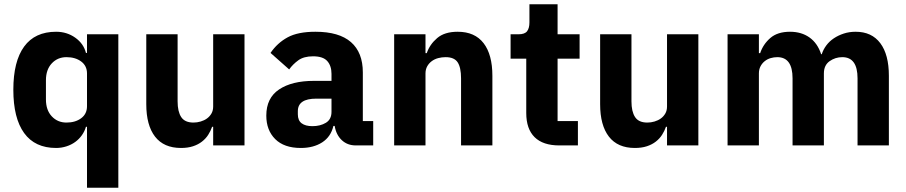

<svg xmlns="http://www.w3.org/2000/svg" viewBox="-20 -687 4282 907"><path d="M391 -88H386Q380 -67 367 -48.5Q354 -30 335.5 -16.5Q317 -3 293.5 4.5Q270 12 245 12Q145 12 94 -58.5Q43 -129 43 -263Q43 -397 94 -467Q145 -537 245 -537Q296 -537 335.5 -509Q375 -481 386 -437H391V-525H539V200H391ZM294 -108Q336 -108 363.5 -128.5Q391 -149 391 -185V-340Q391 -376 363.5 -396.5Q336 -417 294 -417Q252 -417 224.5 -387.5Q197 -358 197 -308V-217Q197 -167 224.5 -137.5Q252 -108 294 -108Z M987 -88H982Q975 -68 963.5 -50Q952 -32 934 -18Q916 -4 891.5 4Q867 12 835 12Q754 12 712.5 -41.5Q671 -95 671 -195V-525H819V-208Q819 -160 836 -134Q853 -108 894 -108Q911 -108 928 -113Q945 -118 958 -127.5Q971 -137 979 -151Q987 -165 987 -184V-525H1135V0H987Z M1661 0Q1621 0 1594.5 -25Q1568 -50 1561 -92H1555Q1543 -41 1502 -14.5Q1461 12 1401 12Q1322 12 1280 -30Q1238 -72 1238 -141Q1238 -224 1298.5 -264.5Q1359 -305 1463 -305H1546V-338Q1546 -376 1526 -398.5Q1506 -421 1459 -421Q1415 -421 1389 -402Q1363 -383 1346 -359L1258 -437Q1290 -484 1338.5 -510.5Q1387 -537 1470 -537Q1582 -537 1638 -488Q1694 -439 1694 -345V-115H1743V0ZM1456 -91Q1493 -91 1519.5 -107Q1546 -123 1546 -159V-221H1474Q1387 -221 1387 -162V-147Q1387 -118 1405 -104.5Q1423 -91 1456 -91Z M1842 0V-525H1990V-436H1996Q2010 -477 2045 -507Q2080 -537 2142 -537Q2223 -537 2264.5 -483Q2306 -429 2306 -329V0H2158V-317Q2158 -368 2142 -392.5Q2126 -417 2085 -417Q2067 -417 2050 -412.5Q2033 -408 2019.5 -398Q2006 -388 1998 -373.5Q1990 -359 1990 -340V0Z M2622 0Q2545 0 2505.5 -39Q2466 -78 2466 -153V-410H2392V-525H2429Q2459 -525 2470 -539.5Q2481 -554 2481 -581V-667H2614V-525H2718V-410H2614V-115H2710V0Z M3131 -88H3126Q3119 -68 3107.5 -50Q3096 -32 3078 -18Q3060 -4 3035.5 4Q3011 12 2979 12Q2898 12 2856.5 -41.5Q2815 -95 2815 -195V-525H2963V-208Q2963 -160 2980 -134Q2997 -108 3038 -108Q3055 -108 3072 -113Q3089 -118 3102 -127.5Q3115 -137 3123 -151Q3131 -165 3131 -184V-525H3279V0H3131Z M3417 0V-525H3565V-436H3571Q3585 -478 3619 -507.5Q3653 -537 3712 -537Q3766 -537 3804 -510Q3842 -483 3859 -431H3862Q3869 -453 3883.5 -472.5Q3898 -492 3919 -506Q3940 -520 3966 -528.5Q3992 -537 4022 -537Q4098 -537 4138.5 -483Q4179 -429 4179 -329V0H4031V-317Q4031 -417 3959 -417Q3926 -417 3899 -398Q3872 -379 3872 -340V0H3724V-317Q3724 -417 3652 -417Q3636 -417 3620.5 -412.5Q3605 -408 3592.5 -398Q3580 -388 3572.5 -373.5Q3565 -359 3565 -340V0Z"/></svg>

Font: IBM Plex Arabic
Style: Bold
Weight: 700
Designer: Mike Abbink, Paul van der Laan, Pieter van Rosmalen, Wael Morcos, Khajak Apelian
Foundry: Bold Monday
Version: Version 1.0